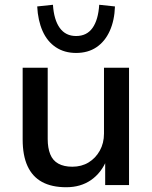

<svg xmlns="http://www.w3.org/2000/svg" viewBox="-20 -776 638 805"><path d="M258 9Q197 9 156.5 -13Q116 -35 95.5 -79.5Q75 -124 75 -191V-492H180V-193Q180 -156 190.5 -129.5Q201 -103 224.5 -90Q248 -77 283 -77Q322 -77 351.5 -95Q381 -113 398.5 -144.5Q416 -176 416 -216V-492H521V0H421V-107H428Q405 -51 361.5 -21Q318 9 258 9ZM299 -554Q250 -554 214 -578Q178 -602 158.5 -646Q139 -690 136 -749L202 -756Q206 -693 230.5 -659Q255 -625 299 -625Q344 -625 368 -659Q392 -693 396 -756L462 -749Q460 -690 440 -646Q420 -602 384.5 -578Q349 -554 299 -554Z"/></svg>

Font: NunitoSans_10ptSemiBold
Style: Regular
Weight: 600
Designer: Vernon Adams
Foundry: Vernon Adams
Version: Version 3.101;gftools[0.9.27]